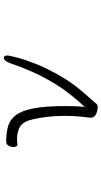

<svg xmlns="http://www.w3.org/2000/svg" viewBox="225 -762 549 1040"><g transform="rotate(-90 500.0 -241.5)"><path d="M237 -422Q231 -422 227.5 -428.5Q224 -435 224 -444Q224 -457 231.5 -470Q239 -483 253 -483Q300 -483 336 -473Q372 -463 396.5 -431Q421 -399 433.5 -335Q446 -271 446 -163Q446 -135 445 -108.5Q444 -82 441 -58Q479 -97 519 -149Q559 -201 599.5 -276Q640 -351 677 -458Q684 -478 692 -487Q700 -496 707 -496Q720 -496 720 -474Q720 -470 710 -429Q700 -388 675 -324Q650 -260 605 -183Q560 -106 489 -30Q469 -8 461 2.5Q453 13 439 13Q435 13 421.5 10.5Q408 8 395.5 -0.5Q383 -9 383 -27Q383 -35 385 -45.5Q387 -56 388 -69Q390 -92 391.5 -114.5Q393 -137 393 -160Q393 -221 385.5 -276Q378 -331 367 -364Q355 -398 329.5 -411Q304 -424 268 -424Q261 -424 253.5 -423.5Q246 -423 238 -422Z"/></g></svg>

Font: Moon Stars Kai T HW Light
Style: Regular
Weight: 300
Designer: GuiWonder
Version: Version 1.101